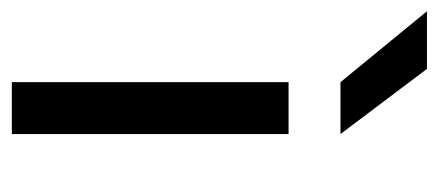

<svg xmlns="http://www.w3.org/2000/svg" viewBox="-260 -526 760 333"><g transform="rotate(90 120.5 -360.0)"><path d="M187 -480V0H97V-480ZM-26 -720H74L187 -570H97Z"/></g></svg>

Font: Violet Sans
Style: Regular
Weight: 400
Designer: Calvin Waterman
Foundry: Violet Office
Version: Version 1.013